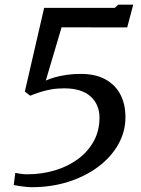

<svg xmlns="http://www.w3.org/2000/svg" viewBox="-20 -776 594 807"><path d="M44.3 -49.3Q55.5 -47.3 68.1 -45.3Q80.7 -43.4 92.5 -43.4Q155.7 -43.4 211 -60Q266.3 -76.6 308.5 -108Q350.6 -139.4 374.4 -183.3Q398.2 -227.2 398.2 -281.5Q398.2 -336.5 360.7 -370.6Q323.3 -404.7 249.3 -404.7Q219.1 -404.7 193.2 -400Q167.3 -395.2 145.6 -387.9Q123.9 -380.7 106.9 -373.7L84.4 -391.2L165.6 -743H462.2L477 -756.3H539.9L514.7 -660.8L238.8 -661.1L172.5 -437.5Q189.1 -445 211.8 -451.4Q234.5 -457.7 261.8 -461.6Q289.1 -465.4 319.7 -465.4Q380.2 -465.4 422.2 -442.8Q464.1 -420.2 485.7 -379.4Q507.3 -338.6 507.3 -283.4Q507.3 -222.6 477 -169Q446.8 -115.5 393.1 -75.2Q339.3 -34.9 267.8 -12Q196.3 10.8 113.5 10.8Q102.7 10.8 88.3 9.3Q73.9 7.8 60.1 5.8Q46.3 3.7 37.7 1.5Z"/></svg>

Font: Merriweather 7pt Light
Style: Italic
Weight: 300
Italic angle: -7.8°
Designer: Eben Sorkin
Foundry: Eben Sorkin
Version: Version 2.200;gftools[0.9.31]